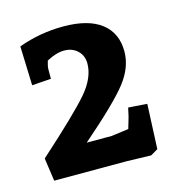

<svg xmlns="http://www.w3.org/2000/svg" viewBox="-74 -945 521 563"><g transform="rotate(-15 186.5 -664.0)"><path d="M166 -880Q242 -880 281.5 -849.5Q321 -819 321 -763Q321 -715 285.5 -669.5Q250 -624 145 -533H221L273 -540Q281 -567 283 -574L289 -601L346 -597L340 -461L318 -448Q257 -450 245 -450H24L14 -520Q131 -625 169 -669.5Q207 -714 207 -757Q207 -781 191 -796Q175 -811 151 -811Q126 -811 97 -795Q92 -779 92 -769V-741L34 -737L30 -856Q96 -880 166 -880Z"/></g></svg>

Font: Andada
Style: Bold
Weight: 700
Designer: Carolina Giovagnoli
Foundry: Carolina Giovagnoli
Version: Version 1.003